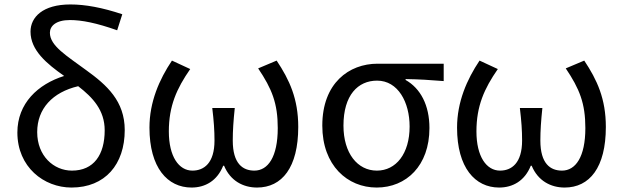

<svg xmlns="http://www.w3.org/2000/svg" viewBox="-20 -829 2797 862"><path d="M303 -63C221 -63 147 -129 147 -236C147 -341 216 -415 331 -442C397 -391 450 -334 450 -244C450 -134 401 -63 303 -63ZM529 -765C439 -795 363 -809 296 -809C172 -809 117 -752 117 -687C117 -603 190 -543 268 -488C150 -451 58 -365 58 -234C58 -79 177 13 301 13C452 13 540 -91 540 -245C540 -375 460 -447 367 -514C279 -579 204 -623 204 -682C204 -712 231 -739 294 -739C347 -739 413 -726 506 -693Z M840 13C901 13 955 -17 982 -85H986C1014 -17 1072 13 1134 13C1246 13 1319 -77 1319 -259C1319 -385 1280 -470 1222 -557L1139 -522C1201 -430 1227 -365 1227 -254C1227 -124 1183 -63 1122 -63C1070 -63 1025 -94 1025 -198C1025 -243 1028 -286 1034 -344H933C940 -286 943 -243 943 -198C943 -97 896 -63 844 -63C783 -63 738 -126 738 -239C738 -353 773 -431 834 -519L752 -557C695 -472 651 -371 651 -256C651 -76 732 13 840 13Z M1671 13C1804 13 1908 -85 1908 -254C1908 -357 1868 -432 1801 -470V-474C1861 -473 1911 -470 1972 -465V-543H1675C1547 -543 1427 -456 1427 -265C1427 -86 1540 13 1671 13ZM1672 -63C1585 -63 1522 -141 1522 -265C1522 -402 1587 -467 1673 -467C1767 -467 1819 -370 1819 -261C1819 -139 1758 -63 1672 -63Z M2221 13C2282 13 2336 -17 2363 -85H2367C2395 -17 2453 13 2515 13C2627 13 2700 -77 2700 -259C2700 -385 2661 -470 2603 -557L2520 -522C2582 -430 2608 -365 2608 -254C2608 -124 2564 -63 2503 -63C2451 -63 2406 -94 2406 -198C2406 -243 2409 -286 2415 -344H2314C2321 -286 2324 -243 2324 -198C2324 -97 2277 -63 2225 -63C2164 -63 2119 -126 2119 -239C2119 -353 2154 -431 2215 -519L2133 -557C2076 -472 2032 -371 2032 -256C2032 -76 2113 13 2221 13Z"/></svg>

Font: Noto Sans CJK TC Regular
Style: Regular
Weight: 400
Designer: Ryoko NISHIZUKA (kana & ideographs); Paul D. Hunt (Latin, Greek & Cyrillic); Wenlong ZHANG (bopomofo); Sandoll Communica
Foundry: Adobe Systems Incorporated
Version: Version 1.001;PS 1.001;hotconv 1.0.78;makeotf.lib2.5.61930